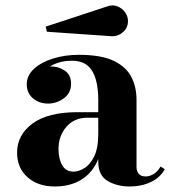

<svg xmlns="http://www.w3.org/2000/svg" viewBox="-20 -667 626 697"><path d="M379.6 -535.9 150.1 -551.8 145.8 -570.3 369.6 -643.8Q389.2 -650.9 406.2 -644Q423.3 -637.2 434 -622.4Q444.6 -607.7 444.6 -590.6Q444.6 -565.2 424.8 -549Q405 -532.7 379.6 -535.9ZM262.2 -259.8H336.7V-304.9Q336.7 -344 328.5 -376.1Q320.3 -408.2 299.6 -427.4Q278.8 -446.5 241.2 -446.5Q215.3 -446.5 194.6 -440.3Q173.8 -434.1 161.1 -425.3Q189 -427.2 213.5 -411.7Q238 -396.2 238 -362.8Q238 -329.1 211.7 -310.1Q185.3 -291 154.8 -291Q121.1 -291 99.1 -310.5Q77.1 -330.1 77.1 -360.8Q77.1 -393.1 103.4 -417.1Q129.6 -441.2 172.7 -454.6Q215.8 -468 266.4 -468Q347.2 -468 392.7 -446.2Q438.2 -424.3 456.9 -387.5Q475.6 -350.6 475.6 -304.9V-61.5Q475.6 -45.7 483.6 -36Q491.7 -26.4 509.3 -26.4Q521.5 -26.4 535.9 -34.1Q550.3 -41.7 563 -62.5L578.1 -52.7Q561.8 -22.5 527.7 -6.2Q493.7 10 451.2 10Q404.8 10 370.7 -10.1Q336.7 -30.3 336.7 -80.1V-89.8Q317.4 -41.7 277 -15.9Q236.6 10 178.7 10Q117.9 10 80 -23.6Q42 -57.1 42 -113Q42 -177 97.9 -218.4Q153.8 -259.8 262.2 -259.8ZM246.6 -43.9Q264.9 -43.9 285.9 -56.4Q306.9 -68.8 321.8 -99Q336.7 -129.2 336.7 -182.1V-239.7H297.4Q249.5 -239.7 220.9 -206.5Q192.4 -173.3 192.4 -126.5Q192.4 -90.8 205.7 -67.4Q219 -43.9 246.6 -43.9Z"/></svg>

Font: Bodoni* 11
Style: Bold
Weight: 700
Version: Version 2.000; ttfautohint (v1.8.1)